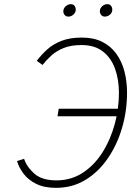

<svg xmlns="http://www.w3.org/2000/svg" viewBox="-20 -893 660 925"><path d="M250 12Q193 12 154.8 -7Q116.5 -26 94 -55.5Q71.5 -85 62 -117L96 -128Q109 -88.5 145.8 -56.2Q182.5 -24 252 -24Q322 -24 377.8 -60Q433.5 -96 472.5 -157Q511.5 -218 532.2 -293Q553 -368 553 -446Q553 -509.5 534.2 -561.8Q515.5 -614 475.8 -645Q436 -676 373 -676Q322.5 -676 287.5 -662Q252.5 -648 228 -626Q203.5 -604 185 -580L157 -600Q178.5 -628.5 206.8 -654.2Q235 -680 275.8 -696Q316.5 -712 375 -712Q432 -712 473 -691.2Q514 -670.5 540.5 -633.8Q567 -597 579.5 -549Q592 -501 592 -446Q592 -358.5 568 -276.8Q544 -195 499.2 -129.8Q454.5 -64.5 391.5 -26.2Q328.5 12 250 12ZM257 -333 263 -369H578L572 -333ZM485 -813Q474.5 -813 467.8 -820.5Q461 -828 461 -839Q461 -852.5 472.2 -862.8Q483.5 -873 497 -873Q508.5 -873 514.8 -865.2Q521 -857.5 521 -846Q521 -837 516 -829.5Q511 -822 502.8 -817.5Q494.5 -813 485 -813ZM309 -813Q298.5 -813 291.8 -820.5Q285 -828 285 -839Q285 -848 290.2 -855.8Q295.5 -863.5 303.8 -868.2Q312 -873 321 -873Q332.5 -873 338.8 -865.2Q345 -857.5 345 -846Q345 -833.5 334.2 -823.2Q323.5 -813 309 -813Z"/></svg>

Font: Overpass Thin
Style: Italic
Weight: 250
Italic angle: -10°
Designer: Delve Withrington, Dave Bailey, Thomas Jockin
Foundry: Delve Fonts LLC
Version: Version 4.000